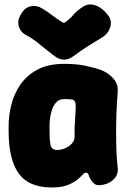

<svg xmlns="http://www.w3.org/2000/svg" viewBox="-20 -803 563 845"><path d="M208 22Q106 22 62 -40Q18 -102 18 -225V-250Q18 -293 29.5 -340.5Q41 -388 68.5 -429Q96 -470 143.5 -496Q191 -522 263 -522Q315 -522 354 -514Q393 -506 424 -495Q456 -483 478.5 -458Q501 -433 498 -398Q494 -349 492.5 -303.5Q491 -258 491 -216.5Q491 -175 492.5 -137Q494 -99 498 -66Q502 -31 475.5 -9.5Q449 12 414 12Q403 12 394 5Q385 -2 379 -13Q372 -26 369.5 -34.5Q367 -43 358 -43Q351 -43 342.5 -33Q334 -23 318 -10.5Q302 2 276 12Q250 22 208 22ZM233 -143Q249 -143 266.5 -150.5Q284 -158 296 -171Q308 -184 308 -200Q308 -225 308.5 -243Q309 -261 310.5 -279Q312 -297 313 -322Q316 -364 297 -365Q291 -366 281.5 -366.5Q272 -367 263 -367Q242 -367 229.5 -354.5Q217 -342 210 -323Q203 -304 200.5 -284.5Q198 -265 198 -250V-225Q198 -187 202.5 -165Q207 -143 233 -143ZM459 -731Q469 -717 468 -699.5Q467 -682 457.5 -666Q448 -650 432 -640Q392 -616 364 -598Q336 -580 305 -557Q262 -524 219 -557Q185 -583 154 -608.5Q123 -634 94 -649Q70 -662 63 -686Q56 -710 67 -731L69 -734Q86 -769 114 -775Q142 -781 167 -765Q191 -750 210 -735.5Q229 -721 254 -705Q257 -704 260 -703Q263 -702 267 -705Q288 -720 304 -739Q320 -758 348 -775Q372 -790 402.5 -778.5Q433 -767 457 -734Z"/></svg>

Font: Winky Sans ExtraBold
Style: Regular
Weight: 800
Designer: Simon Atzbach
Foundry: typofactur
Version: Version 1.205